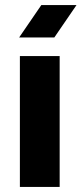

<svg xmlns="http://www.w3.org/2000/svg" viewBox="-20 -733 320 753"><path d="M58 0V-513H214V0ZM55 -586 142 -713H280L193 -586Z"/></svg>

Font: MuseoModerno SemiBold
Style: Bold
Weight: 700
Version: Version 1.001